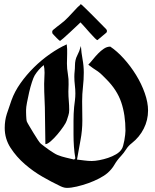

<svg xmlns="http://www.w3.org/2000/svg" viewBox="-20 -921 755 935"><path d="M305 -705Q308 -682 307 -658.5Q306 -635 306 -612Q306 -586 310.5 -561Q315 -536 314 -510Q314 -501 313.5 -492.5Q313 -484 313 -475Q313 -452 315 -430Q317 -408 317 -385Q317 -371 313 -359Q309 -347 305 -334Q302 -324 289 -305Q276 -286 260 -267Q244 -248 227.5 -233.5Q211 -219 201 -219Q201 -254 200 -289Q199 -324 199 -359Q199 -397 197 -436Q195 -475 195 -513Q195 -527 196 -540Q197 -553 197 -567Q197 -588 193 -604Q167 -583 149 -554Q143 -544 135.5 -521Q128 -498 122 -472Q116 -446 111.5 -422Q107 -398 107 -386Q107 -381 107 -373Q107 -365 107.5 -357Q108 -349 108.5 -341.5Q109 -334 110 -331Q112 -325 122 -308.5Q132 -292 143 -273.5Q154 -255 164.5 -239.5Q175 -224 179 -221Q186 -216 196.5 -207.5Q207 -199 219 -191Q231 -183 242 -176Q253 -169 261 -166Q281 -158 301 -153.5Q321 -149 341 -144L347 -150Q342 -178 340 -207.5Q338 -237 338 -265Q338 -298 338 -333Q338 -368 341 -400Q343 -417 345 -433Q347 -449 347 -466Q347 -486 344.5 -506.5Q342 -527 342 -547Q342 -561 343.5 -574Q345 -587 345 -601Q345 -630 356 -650.5Q367 -671 374 -697Q376 -665 382 -632.5Q388 -600 388 -568Q388 -533 384 -498Q380 -463 380 -428Q380 -404 380.5 -380.5Q381 -357 381 -334Q381 -285 372 -238.5Q363 -192 355 -144Q373 -142 391 -139.5Q409 -137 427 -137Q442 -137 463.5 -141Q485 -145 506 -152Q527 -159 545 -169.5Q563 -180 572 -194Q576 -199 579.5 -211Q583 -223 585.5 -237Q588 -251 589.5 -264Q591 -277 591 -284Q591 -362 570.5 -422.5Q550 -483 498 -535Q488 -545 478 -555Q468 -565 457 -573Q445 -581 433 -589Q421 -597 410 -606Q420 -616 432 -631Q444 -646 457.5 -660Q471 -674 486 -684Q501 -694 517 -694Q550 -672 583 -635.5Q616 -599 642.5 -556Q669 -513 685 -467.5Q701 -422 701 -383Q701 -336 680 -294.5Q659 -253 622 -224Q605 -211 594 -193.5Q583 -176 569 -161Q550 -141 537 -118.5Q524 -96 503 -78Q488 -65 463 -52Q438 -39 410 -29Q382 -19 354 -12.5Q326 -6 306 -6Q296 -6 286 -9.5Q276 -13 267 -18Q233 -34 187.5 -60Q142 -86 101 -121.5Q60 -157 31.5 -201Q3 -245 3 -298Q3 -335 13.5 -367Q24 -399 36 -433Q51 -475 80 -516Q109 -557 145.5 -593Q182 -629 223.5 -658Q265 -687 305 -705ZM455 -726Q453 -724 441.5 -735.5Q430 -747 416 -763Q402 -779 389 -793.5Q376 -808 372 -812Q368 -808 352.5 -793.5Q337 -779 320 -763Q303 -747 288.5 -734.5Q274 -722 273 -722Q271 -722 266.5 -726Q262 -730 256 -736Q250 -742 244.5 -748Q239 -754 236 -757Q234 -763 234 -765Q234 -769 237 -774Q256 -790 275.5 -804.5Q295 -819 313 -838Q327 -852 341.5 -868.5Q356 -885 370 -897Q372 -900 373 -901Q375 -901 392.5 -884Q410 -867 431.5 -845.5Q453 -824 472.5 -804Q492 -784 498 -778L501 -771Q501 -767 500 -765.5Q499 -764 498 -762Z"/></svg>

Font: Hand Textur
Style: Regular
Weight: 400
Designer: F. H. Ehmcke um 1935
Foundry: Peter Wiegel
Version: Version 1.000